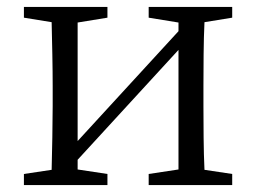

<svg xmlns="http://www.w3.org/2000/svg" viewBox="-20 -534 739 554"><path d="M650 -483 570 -470Q568 -429 567.5 -377Q567 -325 567 -286V-228Q567 -189 567.5 -137.5Q568 -86 570 -44L650 -32V0H409V-32L495 -45V-390L204 -73V-45L290 -32V0H49V-32L129 -44Q130 -86 131 -137.5Q132 -189 132 -228V-286Q132 -326 131 -377.5Q130 -429 129 -470L49 -483V-514H290V-483L204 -469V-127L495 -444V-469L409 -483V-514H650Z"/></svg>

Font: Shippori Mincho TTF
Style: Regular
Weight: 400
Version: Version 2.100